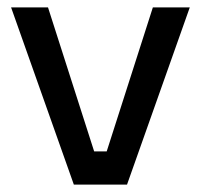

<svg xmlns="http://www.w3.org/2000/svg" viewBox="-20 -500 544 520"><path d="M394 -480H494L324 0H180L10 -480H110L235 -90H269Z"/></svg>

Font: Violet Sans
Style: Regular
Weight: 400
Designer: Calvin Waterman
Foundry: Violet Office
Version: Version 1.013